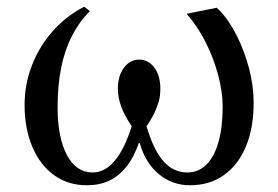

<svg xmlns="http://www.w3.org/2000/svg" viewBox="-20 -536 825 570"><path d="M238 14Q182 14 140.5 -16Q99 -46 76 -100Q53 -154 53 -225Q53 -286 75 -342.5Q97 -399 137 -444Q177 -489 230 -516L247 -503Q215 -471 193.5 -429Q172 -387 161.5 -334.5Q151 -282 151 -217Q151 -128 178.5 -76Q206 -24 255 -24Q291 -24 320 -58Q349 -92 371 -161Q357 -182 348 -200.5Q339 -219 334.5 -237Q330 -255 330 -273Q330 -311 348 -335Q366 -359 393 -359Q421 -359 438.5 -335Q456 -311 456 -273Q456 -263 455 -253.5Q454 -244 451 -234Q448 -224 443.5 -212.5Q439 -201 432 -188.5Q425 -176 415 -161Q436 -90 465.5 -57Q495 -24 536 -24Q569 -24 592.5 -47Q616 -70 628.5 -114Q641 -158 641 -219Q641 -264 627.5 -314Q614 -364 590 -411.5Q566 -459 534 -495L623 -513L630 -507Q660 -476 683 -430Q706 -384 719.5 -332.5Q733 -281 733 -231Q733 -156 710 -101Q687 -46 644.5 -16Q602 14 544 14Q491 14 451 -19.5Q411 -53 395 -111H392Q378 -70 355.5 -41.5Q333 -13 304 0.5Q275 14 238 14Z"/></svg>

Font: Literata 60pt
Style: Regular
Weight: 400
Designer: Latin by Veronika Burian and Jose Scaglione. Greek by Irene Vlachou. Cyrillic by Vera Evstafieva.
Foundry: TypeTogether
Version: Version 3.002